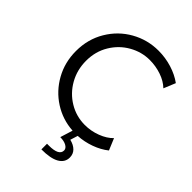

<svg xmlns="http://www.w3.org/2000/svg" viewBox="-269 -851 1201 1201"><g transform="rotate(45 332.0 -250.5)"><path d="M342.8 177.7Q431.6 177.7 431.6 131.8Q431.6 113.8 410.6 101.8Q389.6 89.8 355.5 89.8L381.3 6.8Q289.1 1 211.9 -48.3Q134.8 -97.7 89.4 -179.4Q43.9 -261.2 43.9 -360.4Q43.9 -465.3 94 -549.3Q144 -633.3 227.5 -680.4Q311 -727.5 408.2 -727.5Q469.2 -727.5 526.9 -709.7Q584.5 -691.9 627.9 -660.2L595.7 -582Q563.5 -613.3 513.7 -630.4Q463.9 -647.5 410.2 -647.5Q338.9 -647.5 274.7 -611.1Q210.4 -574.7 171.1 -509.5Q131.8 -444.3 131.8 -362.3Q131.8 -281.7 169.4 -215.3Q207 -148.9 271 -110.6Q335 -72.3 410.2 -72.3Q464.4 -72.3 515.6 -91.8Q566.9 -111.3 597.7 -143.6L629.9 -66.4Q590.3 -34.7 536.9 -15.4Q483.4 3.9 427.2 7.3L411.6 57.1Q447.8 65.9 468 86.4Q488.3 106.9 488.3 137.7Q488.3 181.2 447.3 204.6Q406.2 228 326.2 227.5V177.7Z"/></g></svg>

Font: Reddit Sans Strawberry
Style: Regular
Weight: 400
Designer: Stephen Hutchings
Foundry: Reddit
Version: Version 1.013